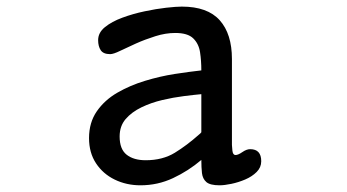

<svg xmlns="http://www.w3.org/2000/svg" viewBox="-20 -553 1040 576"><path d="M401.4 2.9Q359.4 2.9 324.2 -14.2Q289.1 -31.2 268.1 -63Q247.1 -94.7 247.1 -138.7Q247.1 -185.5 270.5 -219.2Q293.9 -252.9 332 -274.9Q370.1 -296.9 415 -310.5Q460 -324.2 504.4 -331.1Q548.8 -337.9 584 -341.8Q584 -371.1 580.1 -396.5Q576.2 -421.9 559.6 -438Q543 -454.1 505.9 -454.1Q476.6 -454.1 445.8 -444.3Q415 -434.6 387.7 -422.4Q360.4 -410.2 340.3 -400.4Q320.3 -390.6 310.5 -390.6Q290 -390.6 282.2 -402.3Q274.4 -414.1 274.4 -432.6Q274.4 -455.1 294.9 -471.7Q315.4 -488.3 347.2 -500Q378.9 -511.7 413.6 -519Q448.2 -526.4 478.5 -529.8Q508.8 -533.2 525.4 -533.2Q602.5 -533.2 639.2 -492.2Q675.8 -451.2 675.8 -376V-118.2Q675.8 -114.3 677.2 -101.1Q678.7 -87.9 686.5 -87.9Q694.3 -87.9 707 -96.7Q719.7 -105.5 730.5 -105.5Q763.7 -105.5 763.7 -69.3Q763.7 -50.8 750 -37.1Q736.3 -23.4 715.8 -14.6Q695.3 -5.9 674.3 -1.5Q653.3 2.9 638.7 2.9Q610.4 2.9 599.1 -6.8Q587.9 -16.6 585.9 -33.7Q584 -50.8 584 -73.2Q544.9 -40 499 -18.6Q453.1 2.9 401.4 2.9ZM417 -72.3Q467.8 -72.3 504.4 -94.7Q541 -117.2 577.1 -149.4Q581.1 -152.3 584 -156.2V-270.5Q562.5 -268.6 531.2 -264.6Q500 -260.7 466.8 -252.9Q433.6 -245.1 404.3 -231Q375 -216.8 356.9 -195.8Q338.9 -174.8 338.9 -143.6Q338.9 -105.5 359.9 -88.9Q380.9 -72.3 417 -72.3Z"/></svg>

Font: Kosugi Maru
Style: Regular
Weight: 400
Designer: MOTOYA
Version: Version 4.002